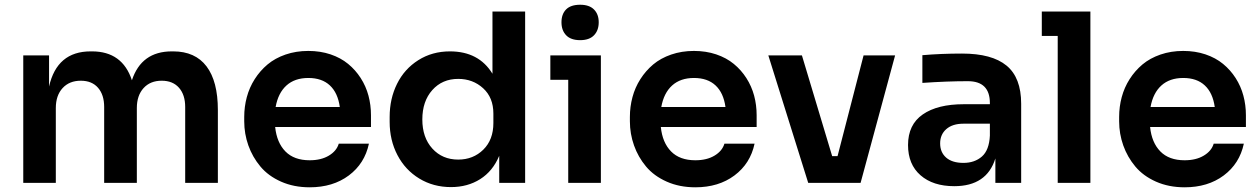

<svg xmlns="http://www.w3.org/2000/svg" viewBox="-20 -779 5365 818"><path d="M217.8 0H79.1V-543H189V-410.2Q222.7 -560.1 366.2 -560.1H372.1Q501.5 -560.1 542 -437Q582.5 -560.1 711.9 -560.1H717.8Q811.5 -560.1 859.9 -496.3Q908.2 -432.6 908.2 -310.1V0H769V-323.2Q769 -375 742.7 -405Q716.3 -435.1 668.9 -435.1Q620.1 -435.1 591.6 -403.6Q563 -372.1 563 -318.8V0H423.8V-323.2Q423.8 -375 397.7 -405Q371.6 -435.1 324.2 -435.1Q275.4 -435.1 246.6 -403.6Q217.8 -372.1 217.8 -318.8Z M1299.3 19Q1231.9 19 1177.5 -5.1Q1123 -29.3 1089.4 -69.6Q1055.7 -109.9 1038.1 -159.4Q1020.5 -209 1020.5 -262.2V-280.8Q1020.5 -324.2 1031.5 -365.2Q1042.5 -406.2 1065.2 -441.9Q1087.9 -477.5 1119.9 -504.4Q1151.9 -531.2 1196.5 -546.6Q1241.2 -562 1293.5 -562Q1344.7 -562 1388.2 -547.4Q1431.6 -532.7 1463.1 -506.8Q1494.6 -481 1516.8 -446.3Q1539.1 -411.6 1549.8 -371.6Q1560.5 -331.5 1560.5 -288.1V-237.8H1152.3Q1159.2 -171.4 1196 -133.8Q1232.9 -96.2 1299.3 -96.2Q1348.1 -96.2 1381.1 -116Q1414.1 -135.7 1423.3 -167H1551.8Q1533.7 -82 1466.1 -31.5Q1398.4 19 1299.3 19ZM1293.5 -446.8Q1235.8 -446.8 1200.4 -414.8Q1165 -382.8 1154.3 -323.2H1427.7Q1419.4 -383.3 1385.5 -415Q1351.6 -446.8 1293.5 -446.8Z M1901.4 18.1Q1826.2 18.1 1766.4 -18.3Q1706.5 -54.7 1673.3 -118.2Q1640.1 -181.6 1640.1 -259.8V-280.8Q1640.1 -358.4 1671.6 -421.9Q1703.1 -485.4 1762.2 -522.7Q1821.3 -560.1 1897 -560.1Q2020 -560.1 2078.1 -464.8V-730H2217.3V0H2106.9V-115.2Q2079.6 -49.8 2025.9 -15.9Q1972.2 18.1 1901.4 18.1ZM1932.1 -99.1Q1996.1 -99.1 2039.1 -141.4Q2082 -183.6 2082 -254.9V-294.9Q2082 -363.3 2038.3 -403.1Q1994.6 -442.9 1932.1 -442.9Q1864.3 -442.9 1821.8 -395.3Q1779.3 -347.7 1779.3 -270Q1779.3 -192.9 1822 -146Q1864.7 -99.1 1932.1 -99.1Z M2451.7 -607.9Q2412.1 -607.9 2392.1 -628.7Q2372.1 -649.4 2372.1 -684.1Q2372.1 -718.8 2391.8 -738.8Q2411.6 -758.8 2451.7 -758.8Q2490.7 -758.8 2510.7 -738.5Q2530.8 -718.3 2530.8 -684.1Q2530.8 -649.4 2510.7 -628.7Q2490.7 -607.9 2451.7 -607.9ZM2540 0H2400.9V-439H2324.7V-543H2540Z M2942.4 19Q2875 19 2820.6 -5.1Q2766.1 -29.3 2732.4 -69.6Q2698.7 -109.9 2681.2 -159.4Q2663.6 -209 2663.6 -262.2V-280.8Q2663.6 -324.2 2674.6 -365.2Q2685.5 -406.2 2708.3 -441.9Q2731 -477.5 2762.9 -504.4Q2794.9 -531.2 2839.6 -546.6Q2884.3 -562 2936.5 -562Q2987.8 -562 3031.2 -547.4Q3074.7 -532.7 3106.2 -506.8Q3137.7 -481 3159.9 -446.3Q3182.1 -411.6 3192.9 -371.6Q3203.6 -331.5 3203.6 -288.1V-237.8H2795.4Q2802.2 -171.4 2839.1 -133.8Q2876 -96.2 2942.4 -96.2Q2991.2 -96.2 3024.2 -116Q3057.1 -135.7 3066.4 -167H3194.8Q3176.8 -82 3109.1 -31.5Q3041.5 19 2942.4 19ZM2936.5 -446.8Q2878.9 -446.8 2843.5 -414.8Q2808.1 -382.8 2797.4 -323.2H3070.8Q3062.5 -383.3 3028.6 -415Q2994.6 -446.8 2936.5 -446.8Z M3646.5 0H3423.3L3253.4 -543H3396.5L3525.4 -113.8H3548.3L3659.2 -543H3793.5Z M4045.4 14.2Q3955.1 14.2 3901.9 -32.2Q3848.6 -78.6 3848.6 -161.1Q3848.6 -248 3911.4 -291.5Q3974.1 -335 4086.4 -335H4197.3V-339.8Q4197.3 -433.1 4103.5 -433.1Q4015.1 -433.1 3909.7 -425.8V-543.9Q3990.2 -550.8 4078.6 -550.8Q4206.1 -550.8 4268.3 -499.5Q4330.6 -448.2 4330.6 -336.9V0H4220.7V-104Q4184.1 14.2 4045.4 14.2ZM4084.5 -85Q4132.3 -85 4163.3 -112.1Q4194.3 -139.2 4197.3 -201.2V-252H4084.5Q4038.1 -252 4011.7 -229Q3985.4 -206.1 3985.4 -168Q3985.4 -129.9 4011.2 -107.4Q4037.1 -85 4084.5 -85Z M4625.5 0H4486.3V-626H4418.5V-730H4625.5Z M5026.9 19Q4959.5 19 4905 -5.1Q4850.6 -29.3 4816.9 -69.6Q4783.2 -109.9 4765.6 -159.4Q4748 -209 4748 -262.2V-280.8Q4748 -324.2 4759 -365.2Q4770 -406.2 4792.7 -441.9Q4815.4 -477.5 4847.4 -504.4Q4879.4 -531.2 4924.1 -546.6Q4968.8 -562 5021 -562Q5072.3 -562 5115.7 -547.4Q5159.2 -532.7 5190.7 -506.8Q5222.2 -481 5244.4 -446.3Q5266.6 -411.6 5277.3 -371.6Q5288.1 -331.5 5288.1 -288.1V-237.8H4879.9Q4886.7 -171.4 4923.6 -133.8Q4960.4 -96.2 5026.9 -96.2Q5075.7 -96.2 5108.6 -116Q5141.6 -135.7 5150.9 -167H5279.3Q5261.2 -82 5193.6 -31.5Q5126 19 5026.9 19ZM5021 -446.8Q4963.4 -446.8 4928 -414.8Q4892.6 -382.8 4881.8 -323.2H5155.3Q5147 -383.3 5113 -415Q5079.1 -446.8 5021 -446.8Z"/></svg>

Font: Sora SemiBold
Style: Regular
Weight: 600
Designer: Jonathan Barnbrook, Julián Moncada
Foundry: Barnbrook Fonts
Version: Version 2.000